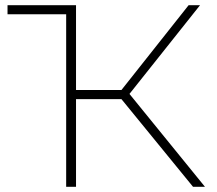

<svg xmlns="http://www.w3.org/2000/svg" viewBox="-20 -720 835 740"><path d="M707 -700 448 -373H273V-700H9V-665H235V0H273V-338H448L724 0H770L479 -358L751 -700Z"/></svg>

Font: Montserrat-Alt1 ExtLt
Style: Regular
Weight: 200
Designer: Differentunic
Foundry: Differentunic
Version: Version 7.222